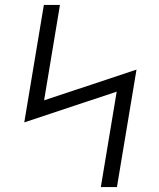

<svg xmlns="http://www.w3.org/2000/svg" viewBox="-20 -755 640 775"><path d="M387 0 451 -385 78 -261 157 -735H222L158 -350L531 -474L452 0Z"/></svg>

Font: Iosevka SS04 Lt Ex Obl
Style: Regular
Weight: 300
Width: 7
Italic angle: -9°
Monospace: yes
Designer: Belleve Invis
Foundry: Belleve Invis
Version: Version 19.0.0; ttfautohint (v1.8.4)